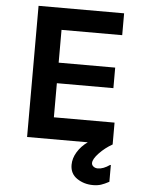

<svg xmlns="http://www.w3.org/2000/svg" viewBox="-60 -744 761 1015"><g transform="rotate(5 320.0 -236.5)"><path d="M235 -580V-406H535V-297H235V-116H557V0Q518 22 487.5 54Q457 86 457 107Q457 118 466.5 125.5Q476 133 490 133Q519 133 553 109H557V198Q533 211 514.5 217Q496 223 472 223Q424 223 387 198Q350 173 350 126Q350 91 370.5 57.5Q391 24 425 0H103V-696H557V-580Z"/></g></svg>

Font: AmikoBold
Style: Bold
Weight: 700
Designer: Pablo Impallari, Rodrigo Fuenzalida, Andres Torresi
Foundry: Impallari Type
Version: Version 1.000; ttfautohint (v1.3)